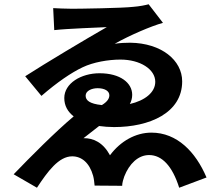

<svg xmlns="http://www.w3.org/2000/svg" viewBox="-20 -816 1040 899"><path d="M229 -778 234 -675C296 -682 442 -687 480 -689C377 -630 196 -522 98 -459L174 -367C248 -431 314 -476 367 -501C417 -525 487 -537 544 -537C636 -537 707 -492 707 -433C707 -383 658 -345 588 -329C595 -342 599 -357 599 -372C599 -428 543 -473 446 -473C360 -473 281 -426 281 -357C281 -321 297 -293 325 -271C238 -198 121 -80 44 0L153 63C203 -13 255 -84 318 -84C362 -84 399 -54 416 7C420 22 421 34 423 53L552 54C552 40 558 21 562 10C585 -49 627 -90 678 -90C738 -90 787 -39 819 63L947 15C896 -105 809 -195 689 -195C615 -195 544 -155 495 -89C463 -148 418 -170 371 -169L444 -226C466 -223 490 -221 514 -221C680 -221 833 -287 833 -435C833 -534 736 -614 590 -616C568 -616 542 -615 517 -611C586 -650 688 -694 743 -709L676 -796C662 -792 632 -786 604 -784C555 -778 351 -775 318 -775C290 -775 246 -777 229 -778ZM457 -324C398 -330 381 -347 381 -368C381 -391 410 -403 437 -403C470 -403 492 -390 492 -370C492 -355 483 -340 457 -324Z"/></svg>

Font: Source Han Sans KR
Style: Bold
Weight: 700
Designer: Ryoko NISHIZUKA 西塚涼子 (kana, bopomofo & ideographs); Paul D. Hunt (Latin, Greek & Cyrillic); Sandoll Communications 산돌커뮤니
Foundry: Adobe
Version: Version 2.004;hotconv 1.0.118;makeotfexe 2.5.65603